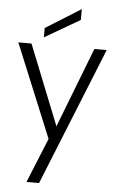

<svg xmlns="http://www.w3.org/2000/svg" viewBox="-65 -813 676 1114"><g transform="rotate(5 272.5 -256.5)"><path d="M15.1 -545.9H91.8L277.8 -80.1L458 -545.9H529.8L206.1 256.8H132.8L238.8 -2.9ZM160.2 -587.9V-642.1L365.2 -770V-707Z"/></g></svg>

Font: Poppins Light
Style: Regular
Weight: 300
Designer: Ninad Kale (Devanagari), Jonny Pinhorn (Latin)
Foundry: Indian Type Foundry
Version: 4.004